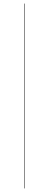

<svg xmlns="http://www.w3.org/2000/svg" viewBox="-20 -800 270 1070"><path d="M114 -780H116.5V250H114Z"/></svg>

Font: Bodoni* 72pt Medium
Style: Regular
Weight: 500
Version: Version 2.3